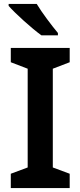

<svg xmlns="http://www.w3.org/2000/svg" viewBox="-20 -958 410 978"><path d="M167 -938H24V-928C56 -891 142 -813 191 -778H275V-790C244 -827 194 -893 167 -938ZM335 0V-73L249 -105V-608L335 -641V-714H35V-641L121 -608V-105L35 -73V0Z"/></svg>

Font: Noto Sans Ol Chiki SemiBold
Style: Regular
Weight: 600
Designer: Monotype Design Team, Lewis McGuffie
Foundry: Monotype Imaging Inc.
Version: Version 2.003